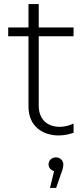

<svg xmlns="http://www.w3.org/2000/svg" viewBox="-20 -656 402 937"><path d="M339 -8V-53C318 -43 294 -37 271 -37C218 -37 169 -67 169 -141V-479H339V-522H169V-636H119V-522H20V-479H119V-137C119 -36 192 5 266 5C291 5 316 0 339 -8ZM224 261H254L280 186C286 171 289 158 289 146C289 129 275 112 253 112C232 112 217 127 217 146C217 162 228 175 244 179Z"/></svg>

Font: Chess Sans Light
Style: Regular
Weight: 300
Designer: Wolf Bōese
Foundry: Wolf Bōese
Version: Version 7.223;Glyphs 3.3 (3306)